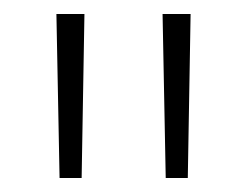

<svg xmlns="http://www.w3.org/2000/svg" viewBox="-20 -684 352 274"><path d="M96.5 -430H65L60.5 -664H100.5ZM248 -430H216.5L212 -664H252Z"/></svg>

Font: Anek Tamil Medium ExtraLight
Style: Regular
Weight: 250
Version: Version 1.003